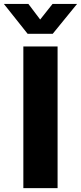

<svg xmlns="http://www.w3.org/2000/svg" viewBox="-73 -966 415 986"><path d="M222.7 -727.5V0H46.9V-727.5ZM72.8 -945.8 133.3 -865.7 196.8 -945.8H322.3V-945.3L197.8 -792.5H68.8L-52.7 -945.3V-945.8Z"/></svg>

Font: Inter Display ExtraBold
Style: Regular
Weight: 800
Designer: Rasmus Andersson
Foundry: rsms
Version: Version 4.000;git-a52131595